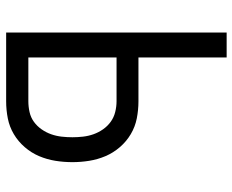

<svg xmlns="http://www.w3.org/2000/svg" viewBox="-88 -688 775 640"><g transform="rotate(90 300.0 -367.5)"><path d="M88 0V-735H171V-441H317Q346 -441 374 -435.5Q402 -430 426.5 -415.5Q451 -401 470 -379Q489 -357 500 -331Q511 -305 515.5 -277Q520 -249 520 -221Q520 -192 515.5 -164Q511 -136 500 -110Q489 -84 470 -62Q451 -40 426.5 -25.5Q402 -11 374 -5.5Q346 0 317 0ZM317 -74Q335 -74 353 -78Q371 -82 385.5 -92.5Q400 -103 410.5 -118Q421 -133 427 -150Q433 -167 435 -185Q437 -203 437 -221Q437 -238 435 -256Q433 -274 427 -291Q421 -308 410.5 -323Q400 -338 385.5 -348.5Q371 -359 353 -363.5Q335 -368 317 -368H171V-74Z"/></g></svg>

Font: Nova Nerd Font
Style: Regular
Weight: 400
Designer: Belleve Invis
Foundry: Belleve Invis
Version: Version 24.1.4; ttfautohint (v1.8.4);Nerd Fonts 3.1.1